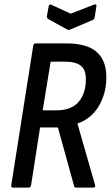

<svg xmlns="http://www.w3.org/2000/svg" viewBox="-20 -852 507 872"><path d="M39 0Q30 0 31 -10L131 -645Q133 -655 143 -655H279Q374 -655 418.5 -616.5Q463 -578 463 -501Q463 -428 429 -370.5Q395 -313 332 -291V-290L412 -11Q414 -7 411.5 -3.5Q409 0 404 0H327Q317 0 316 -9L243 -273H162L121 -10Q119 0 109 0ZM174 -351H238Q304 -351 337 -389.5Q370 -428 370 -493Q370 -536 346.5 -554Q323 -572 275 -572H210ZM407 -831Q419 -835 418 -824L410 -774Q409 -769 407.5 -766Q406 -763 401 -761L299 -718Q292 -715 285 -718L200 -765Q197 -767 194.5 -770Q192 -773 193 -779L201 -823Q203 -835 214 -830L301 -790Z"/></svg>

Font: Sofia Sans Condensed SemiBold
Style: Italic
Weight: 600
Italic angle: -9°
Version: Version 4.100